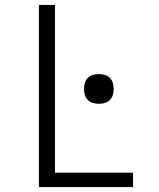

<svg xmlns="http://www.w3.org/2000/svg" viewBox="-20 -755 640 775"><path d="M137 0V-735H202V-58H517V0ZM379 -336Q367 -336 355 -339.5Q343 -343 334.5 -351.5Q326 -360 322.5 -372Q319 -384 319 -396Q319 -408 322.5 -420Q326 -432 334.5 -440.5Q343 -449 355 -452.5Q367 -456 379 -456Q391 -456 403 -452.5Q415 -449 423.5 -440.5Q432 -432 435.5 -420Q439 -408 439 -396Q439 -384 435.5 -372Q432 -360 423.5 -351.5Q415 -343 403 -339.5Q391 -336 379 -336Z"/></svg>

Font: Iosevka Curly Light Extended
Style: Regular
Weight: 300
Width: 7
Monospace: yes
Designer: Belleve Invis
Foundry: Belleve Invis
Version: Version 11.1.0; ttfautohint (v1.8.3)